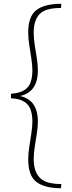

<svg xmlns="http://www.w3.org/2000/svg" viewBox="-20 -867 379 1014"><path d="M302 127Q216 127 172.5 94Q129 61 129 -25Q129 -54 134.5 -90.5Q140 -127 145.5 -162.5Q151 -198 151 -225Q151 -262 141.5 -288.5Q132 -315 107 -330.5Q82 -346 38 -348V-372Q82 -375 107 -390Q132 -405 141.5 -432Q151 -459 151 -495Q151 -523 145.5 -558.5Q140 -594 134.5 -630Q129 -666 129 -696Q129 -781 172.5 -814Q216 -847 304 -847L302 -825Q219 -825 188.5 -792Q158 -759 158 -695Q158 -665 163.5 -629Q169 -593 174.5 -558.5Q180 -524 180 -496Q180 -457 169.5 -429Q159 -401 137.5 -383.5Q116 -366 82 -359V-361Q116 -354 137.5 -336.5Q159 -319 169.5 -291Q180 -263 180 -224Q180 -197 174.5 -162Q169 -127 163.5 -91.5Q158 -56 158 -26Q158 38 190 71.5Q222 105 304 105Z"/></svg>

Font: Murecho Thin ExtraLight
Style: Regular
Weight: 250
Version: Version 1.010